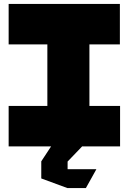

<svg xmlns="http://www.w3.org/2000/svg" viewBox="-20 -745 655 977"><path d="M221 0V-519L392 -725H435V-206L264 0ZM24 0V-206H221V0ZM264 0 435 -206H591V0ZM24 -519V-725H392L221 -519ZM435 -519V-725H590V-519ZM190 77V76L240 0H397V1L324 77ZM323 212 190 163V77H324V212ZM324 212V116H470V117L417 212Z"/></svg>

Font: Foldit ExtraBold
Style: Regular
Weight: 800
Version: Version 1.003